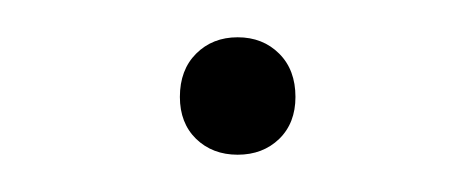

<svg xmlns="http://www.w3.org/2000/svg" viewBox="-20 -78 254 103"><path d="M107.5 5Q94 5 85.2 -3.5Q76.5 -12 76.5 -26Q76.5 -40.5 85.2 -49.2Q94 -58 107.5 -58Q121 -58 129.8 -49.2Q138.5 -40.5 138.5 -26Q138.5 -12 129.8 -3.5Q121 5 107.5 5Z"/></svg>

Font: Encode Sans Semi Expanded Thin
Style: Regular
Weight: 100
Width: 6
Designer: Multiple Designers
Foundry: Impallari Type
Version: Version 3.000; ttfautohint (v1.8.3) -l 8 -r 50 -G 200 -x 14 